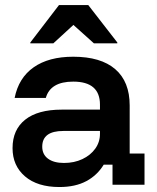

<svg xmlns="http://www.w3.org/2000/svg" viewBox="-20 -736 624 765"><path d="M216.7 9.2Q129.2 9.2 79.6 -33.3Q30 -75.8 30 -145.8Q30 -219.2 80.4 -259.2Q130.8 -299.2 225.8 -299.2H378.3V-319.2Q378.3 -410.8 271.7 -410.8Q180.8 -410.8 162.5 -345.8H38.3Q54.2 -425.8 114.2 -467.9Q174.2 -510 271.7 -510Q381.7 -510 439.2 -460.4Q496.7 -410.8 496.7 -315.8V-124.2H555.8V0H428.3V-80H393.3Q367.5 -37.5 323.8 -14.2Q280 9.2 216.7 9.2ZM235 -86.7Q275.8 -86.7 308.3 -102.1Q340.8 -117.5 359.6 -143.8Q378.3 -170 378.3 -202.5V-214.2H232.5Q148.3 -214.2 148.3 -151.7Q148.3 -120.8 171.2 -103.8Q194.2 -86.7 235 -86.7ZM100.8 -563.3V-566.7L215 -715.8H331.7L447.5 -566.7V-563.3H354.2L272.5 -636.7L192.5 -563.3Z"/></svg>

Font: Funnel Display Light SemiBold
Style: Regular
Weight: 600
Version: Version 1.000